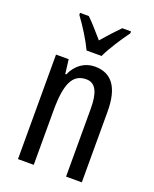

<svg xmlns="http://www.w3.org/2000/svg" viewBox="-143 -940 742 927"><g transform="rotate(20 228.0 -476.0)"><path d="M197 -699H274C295 -745 337 -808 367 -849V-859H322C288 -824 270 -805 236 -765C206 -799 175 -836 150 -859H105V-849C140 -802 176 -743 197 -699ZM262 -640C211 -640 167 -610 144 -557H139L130 -630H65V-93H146V-372C146 -510 174 -568 244 -568C292 -568 312 -525 312 -441V-93H393V-457C393 -581 348 -640 262 -640Z"/></g></svg>

Font: Noto Sans Kannada UI ExtraCondensed
Style: Regular
Weight: 400
Width: 2
Designer: Jelle Bosma - Monotype Design Team
Foundry: Monotype Imaging Inc.
Version: Version 2.005